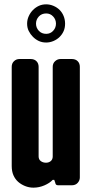

<svg xmlns="http://www.w3.org/2000/svg" viewBox="-20 -854 425 885"><path d="M348 -36Q348 -22 338 -11Q328 0 311 0H248Q236 0 235 -11L230 -25H223Q209 -10 184.5 0.5Q160 11 134 11Q114 11 95.5 3.5Q77 -4 63.5 -16Q50 -28 42 -46Q34 -64 34 -89V-546Q34 -562 44.5 -572Q55 -582 70 -582H121Q138 -582 148 -572Q158 -562 158 -546V-133Q158 -119 168 -111.5Q178 -104 192 -104Q205 -104 214 -111.5Q223 -119 223 -133V-546Q223 -562 234 -572Q245 -582 259 -582H311Q328 -582 338 -572Q348 -562 348 -546ZM146 -745Q146 -726 159 -712Q172 -698 193 -698Q212 -698 225 -712Q238 -726 238 -745Q238 -764 225 -778Q212 -792 193 -792Q172 -792 159 -778Q146 -764 146 -745ZM105 -745Q105 -763 112.5 -779.5Q120 -796 132 -808Q144 -820 159 -827Q174 -834 193 -834Q210 -834 226.5 -827Q243 -820 255 -808Q267 -796 273.5 -779.5Q280 -763 280 -745Q280 -726 273.5 -711Q267 -696 255 -684Q243 -672 226.5 -665Q210 -658 193 -658Q174 -658 159 -665Q144 -672 132 -684Q120 -696 112.5 -711Q105 -726 105 -745Z"/></svg>

Font: H.H. Samuel
Style: Regular
Weight: 900
Width: 1
Designer: deFharo
Foundry: deFharo
Version: Version 1.009